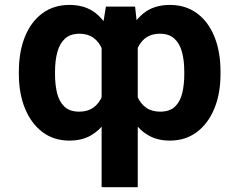

<svg xmlns="http://www.w3.org/2000/svg" viewBox="-20 -573 992 796"><path d="M401.3 203.1V-436.1L419 -545.5H540.1L551.1 -444.6V203.1ZM58.2 -265.6V-275.6Q58.2 -359 83.6 -421.3Q109 -483.7 156.1 -518.1Q203.1 -552.6 267.8 -552.6Q335.2 -552.6 378.7 -516.9Q422.2 -481.2 446.6 -418.5Q470.9 -355.8 480.8 -274.9V-260.7Q473.4 -203.5 458.1 -154.1Q442.8 -104.8 417.4 -68Q392 -31.2 355.3 -10.7Q318.5 9.9 267.8 9.9Q203.1 9.9 156.2 -25.4Q109.4 -60.7 83.8 -122.9Q58.2 -185 58.2 -265.6ZM208.1 -275.6V-265.6Q208.1 -222.3 216.6 -187.1Q225.1 -152 247 -131Q268.8 -110.1 308.9 -110.1Q343.4 -110.1 366.7 -126.6Q389.9 -143.1 403.1 -172.9Q416.2 -202.8 420.1 -243.3V-293.3Q417.3 -336.3 404.3 -367.5Q391.3 -398.8 367.7 -416Q344.1 -433.2 309.7 -433.2Q272 -433.2 249.8 -413.2Q227.6 -393.1 217.9 -357.6Q208.1 -322.1 208.1 -275.6ZM894.2 -275.6V-265.6Q894.2 -185 868.6 -122.9Q843 -60.7 796 -25.4Q748.9 9.9 684.3 9.9Q634.2 9.9 597.3 -10.7Q560.4 -31.2 535 -68Q509.6 -104.8 494.1 -154.1Q478.7 -203.5 471.6 -260.7V-274.9Q481.2 -355.8 505.7 -418.5Q530.2 -481.2 573.7 -516.9Q617.2 -552.6 684.3 -552.6Q749.3 -552.6 796.3 -518.1Q843.4 -483.7 868.8 -421.3Q894.2 -359 894.2 -275.6ZM744 -265.6V-275.6Q744 -322.1 734.4 -357.6Q724.8 -393.1 702.6 -413.2Q680.4 -433.2 642.8 -433.2Q591.3 -433.2 563.7 -395.6Q536.2 -358 532 -293.3V-243.3Q536.2 -202.8 549.4 -172.9Q562.5 -143.1 585.8 -126.6Q609 -110.1 643.5 -110.1Q683.6 -110.1 705.4 -131Q727.3 -152 735.6 -187.1Q744 -222.3 744 -265.6Z"/></svg>

Font: InterMG
Style: Bold
Weight: 700
Designer: Rasmus Andersson
Foundry: rsms
Version: Version 3.019;December 26, 2023;FontCreator 15.0.0.2955 64-b